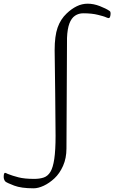

<svg xmlns="http://www.w3.org/2000/svg" viewBox="-161 -776 619 1040"><path d="M21 244Q-46 244 -84 229.5Q-122 215 -131 208Q-135 205 -138 197.5Q-141 190 -141 183Q-141 169 -138.5 164.5Q-136 160 -134 160Q-132 160 -127.5 162Q-123 164 -119 166Q-94 176 -61 184.5Q-28 193 24 193Q54 193 76 185.5Q98 178 112 155Q126 132 133 85Q140 38 140 -40Q139 -155 138 -270.5Q137 -386 135 -504Q135 -581 151 -626.5Q167 -672 200 -703Q226 -728 254.5 -742Q283 -756 314 -756Q346 -756 379.5 -743Q413 -730 432 -717Q436 -714 437 -711Q438 -708 438 -703Q438 -694 435.5 -686Q433 -678 428 -678Q424 -678 416.5 -681Q409 -684 407 -685Q403 -687 370 -695.5Q337 -704 290 -704Q265 -704 245.5 -691Q226 -678 215 -649Q204 -620 202 -571Q201 -421 200.5 -271.5Q200 -122 199 28Q199 81 180.5 122.5Q162 164 134 190Q106 216 76 230Q46 244 21 244Z"/></svg>

Font: Briem Hand Thin
Style: Regular
Weight: 100
Designer: Gunnlaugur SE Briem, Eben Sorkin
Foundry: Sorkin Type Co.
Version: Version 1.003